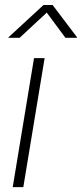

<svg xmlns="http://www.w3.org/2000/svg" viewBox="-20 -768 336 788"><path d="M32.2 0 119.6 -529.3H163.1L75.7 0ZM60.5 -612.8H14.2L14.6 -614.7L158.7 -747.6H195.8L296.4 -614.7L295.9 -612.8H248.5L171.9 -716.3Z"/></svg>

Font: Inter 24pt ExtraLight
Style: Italic
Weight: 250
Italic angle: -9.3988°
Version: Version 4.001;git-66647c0bb